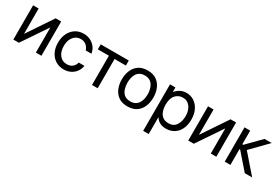

<svg xmlns="http://www.w3.org/2000/svg" viewBox="41 -1435 3614 2524"><g transform="rotate(30 1847.5 -173.0)"><path d="M64 0V-520H148V-135L406 -520H490V0H406V-382L148 0Z M830 10Q762 10 708 -23Q654 -56 623 -117Q592 -178 592 -260Q592 -338 621.5 -399Q651 -460 704.5 -495Q758 -530 830 -530Q885 -530 930.5 -508Q976 -486 1007 -446Q1038 -406 1046 -352H960Q948 -391 916 -420.5Q884 -450 830 -450Q764 -450 722 -398Q680 -346 680 -260Q680 -175 721.5 -122.5Q763 -70 832 -70Q887 -70 918.5 -98.5Q950 -127 960 -168H1046Q1039 -118 1010 -77.5Q981 -37 935.5 -13.5Q890 10 830 10Z M1258 0V-444H1090V-520H1516V-444H1344V0Z M1800 12Q1715 12 1662 -26.5Q1609 -65 1584.5 -127Q1560 -189 1560 -260Q1560 -333 1585 -395Q1610 -457 1663 -494.5Q1716 -532 1800 -532Q1885 -532 1937.5 -493.5Q1990 -455 2015 -393Q2040 -331 2040 -260Q2040 -183 2013.5 -121.5Q1987 -60 1934 -24Q1881 12 1800 12ZM1800 -64Q1845 -64 1875 -81.5Q1905 -99 1922.5 -128Q1940 -157 1947 -191.5Q1954 -226 1954 -260Q1954 -293 1946.5 -327.5Q1939 -362 1922 -391Q1905 -420 1875 -438Q1845 -456 1800 -456Q1753 -456 1723 -438Q1693 -420 1676 -390.5Q1659 -361 1652.5 -326.5Q1646 -292 1646 -260Q1646 -214 1659.5 -168.5Q1673 -123 1706.5 -93.5Q1740 -64 1800 -64Z M2142 186V-520H2224V-453H2226Q2261 -494 2302 -513Q2343 -532 2389 -532Q2453 -532 2504.5 -498.5Q2556 -465 2586.5 -403.5Q2617 -342 2617 -258Q2617 -174 2587.5 -113.5Q2558 -53 2505.5 -20.5Q2453 12 2384 12Q2278 12 2228 -68H2226V186ZM2379 -66Q2454 -66 2491.5 -121.5Q2529 -177 2529 -262Q2529 -314 2511.5 -357.5Q2494 -401 2460.5 -427.5Q2427 -454 2379 -454Q2312 -454 2268.5 -405.5Q2225 -357 2225 -262Q2225 -206 2241 -161.5Q2257 -117 2291 -91.5Q2325 -66 2379 -66Z M2719 0V-520H2803V-135L3061 -520H3145V0H3061V-382L2803 0Z M3273 0V-520H3359V-313H3373L3577 -520H3685L3448 -277L3689 0H3577L3368 -240H3359V0Z"/></g></svg>

Font: Liter
Style: Regular
Weight: 400
Designer: Anton Skugarov
Foundry: skugi
Version: Version 1.004; ttfautohint (v1.8.4.7-5d5b)